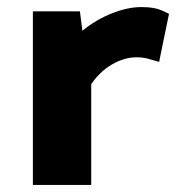

<svg xmlns="http://www.w3.org/2000/svg" viewBox="-20 -523 498 543"><path d="M238 0V-285C278 -344 334 -361 364 -361C383 -361 392 -359 409 -354L430 -348L458 -484L443 -491C425 -500 405 -503 379 -503C329 -503 264 -478 213 -436L206 -491H73V0Z"/></svg>

Font: Falling Sky
Style: ExBd
Weight: 400
Designer: Paul D. Hunt
Foundry: Adobe Systems Incorporated
Version: Version 1.02